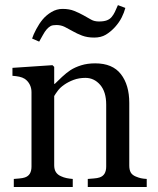

<svg xmlns="http://www.w3.org/2000/svg" viewBox="-20 -748 631 768"><path d="M566.9 0H331.1V-32.2Q342.3 -33.2 355.7 -34.2Q369.1 -35.2 377.9 -38.1Q391.6 -42.5 398.2 -53.5Q404.8 -64.5 404.8 -82V-329.6Q404.8 -380.9 380.6 -408.7Q356.4 -436.5 321.8 -436.5Q295.9 -436.5 274.4 -428.5Q252.9 -420.4 236.3 -408.7Q220.2 -397.5 210.7 -384.5Q201.2 -371.6 196.8 -363.8V-86.9Q196.8 -70.3 203.6 -59.6Q210.4 -48.8 224.1 -43Q234.4 -38.1 246.3 -35.6Q258.3 -33.2 271 -32.2V0H35.2V-32.2Q46.4 -33.2 58.3 -34.2Q70.3 -35.2 79.1 -38.1Q92.8 -42.5 99.4 -53.5Q106 -64.5 106 -82V-379.4Q106 -396 98.9 -409.9Q91.8 -423.8 79.1 -432.6Q69.8 -438.5 57.1 -441.2Q44.4 -443.8 29.8 -444.8V-476.6L189.9 -487.3L196.8 -480.5V-412.6H199.2Q210.9 -424.3 228.5 -440.7Q246.1 -457 261.7 -467.3Q279.8 -479 304.7 -486.8Q329.6 -494.6 360.8 -494.6Q430.2 -494.6 463.6 -451.4Q497.1 -408.2 497.1 -336.4V-85.9Q497.1 -68.8 502.9 -58.3Q508.8 -47.9 522.9 -42Q534.7 -37.1 543.2 -35.2Q551.8 -33.2 566.9 -32.2ZM481.4 -716.3Q476.6 -697.8 466.8 -678.2Q457 -658.7 439.9 -639.6Q422.4 -620.6 403.1 -609.1Q383.8 -597.7 356.9 -597.7Q329.1 -597.7 308.1 -605.7Q287.1 -613.8 272 -622.6Q254.9 -632.3 239.5 -640.1Q224.1 -647.9 205.6 -647.9Q190.4 -647.9 182.9 -644Q175.3 -640.1 167 -630.9Q159.2 -622.1 151.4 -607.7Q143.6 -593.3 136.7 -581.5L108.4 -593.8Q113.3 -609.4 125 -631.3Q136.7 -653.3 150.4 -669.9Q165 -687.5 186 -700Q207 -712.4 230 -712.4Q257.3 -712.4 277.1 -704.3Q296.9 -696.3 313.5 -687Q332 -676.8 344.7 -669.4Q357.4 -662.1 376 -662.1Q395.5 -662.1 407.5 -666.7Q419.4 -671.4 426.3 -679.7Q434.1 -689 439.2 -699.7Q444.3 -710.4 451.7 -727.5Z"/></svg>

Font: UniBurma_GGSerif
Style: Book
Weight: 400
Designer: Victor San Kho Lin (for Burmese only and related typography optimization with it)
Foundry: http://www.unimm.org
Version: 2.0